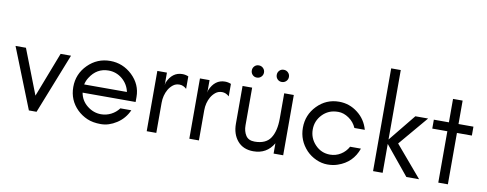

<svg xmlns="http://www.w3.org/2000/svg" viewBox="-64 -1060 3499 1380"><g transform="rotate(10 1686.0 -370.0)"><path d="M185 0 10 -440H86L213 -113L339 -440H415L241 0Z M930 -230V-193H543Q553 -136 598 -100Q644 -63 700 -63Q738 -63 772.5 -80.5Q807 -98 830 -129H910Q882 -66 825.5 -29.5Q769 7 710.5 7Q652 7 610.5 -11Q569 -29 537 -60Q470 -126 470 -222Q470 -317 537.5 -384.5Q605 -452 700 -452Q792 -452 861 -387Q930 -321 930 -230ZM856 -253Q844 -309 800 -346Q756 -382 700 -382Q614 -382 565 -304Q550 -281 544 -253Z M1271 -349Q1247 -371 1219.5 -371Q1192 -371 1172.5 -355.5Q1153 -340 1140 -318Q1115 -274 1115 -220V0H1045V-440H1115V-349L1118 -367Q1153 -449 1227 -449Q1250 -449 1271 -440Z M1582 -349Q1558 -371 1530.5 -371Q1503 -371 1483.5 -355.5Q1464 -340 1451 -318Q1426 -274 1426 -220V0H1356V-440H1426V-349L1429 -367Q1464 -449 1538 -449Q1561 -449 1582 -440Z M1971 -75Q1922 9 1824 9Q1750 9 1708.5 -39.5Q1667 -88 1667 -165V-440H1737V-165Q1737 -122 1756.5 -91.5Q1776 -61 1821 -61Q1903 -61 1937 -112.5Q1971 -164 1971 -256V-440H2041V0H1971ZM1939 -606Q1958 -606 1971 -593Q1984 -580 1984 -561.5Q1984 -543 1971 -530Q1958 -517 1939 -517Q1920 -517 1907.5 -530Q1895 -543 1895 -561.5Q1895 -580 1907.5 -593Q1920 -606 1939 -606ZM1757 -606Q1776 -606 1789 -593Q1802 -580 1802 -561.5Q1802 -543 1789 -530Q1776 -517 1757 -517Q1738 -517 1725.5 -530Q1713 -543 1713 -561.5Q1713 -580 1725.5 -593Q1738 -606 1757 -606Z M2587 -282H2511Q2493 -324 2455 -350Q2417 -376 2378 -376Q2339 -376 2311 -363.5Q2283 -351 2262 -329Q2218 -283 2218 -220Q2218 -156 2262.5 -109.5Q2307 -63 2371 -63Q2413 -63 2448.5 -85Q2484 -107 2504 -144H2583Q2546 -38 2440 -2Q2407 10 2365 10Q2323 10 2282 -8.5Q2241 -27 2211 -58Q2146 -127 2146 -220Q2146 -314 2211 -381Q2277 -449 2371 -449Q2447 -449 2507 -402Q2566 -357 2587 -282Z M2767 0H2697V-750H2767V-243L2928 -441H3021L2840 -227L3033 0H2940L2767 -211Z M3063 -375V-440H3173V-611H3243V-440H3352V-375H3243V0H3173V-375Z"/></g></svg>

Font: Puffins on Iceburgs
Style: Regular
Weight: 400
Version: Version 1.0